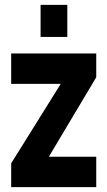

<svg xmlns="http://www.w3.org/2000/svg" viewBox="-20 -770 442 790"><path d="M257 -750V-618H147V-750ZM376 -550V-452L181 -125H376V0H26V-98L230 -425H26V-550Z"/></svg>

Font: Mohave Bold
Style: Regular
Weight: 700
Designer: Gumpita Rahayu
Foundry: Tokotype
Version: Version 2.002;PS 002.002;hotconv 1.0.88;makeotf.lib2.5.64775